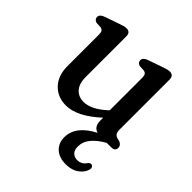

<svg xmlns="http://www.w3.org/2000/svg" viewBox="-184 -587 928 928"><g transform="rotate(45 279.5 -123.5)"><path d="M80.5 -128V-343.5Q80.5 -359 75.8 -365.5Q71 -372 61.5 -374L32 -375.5Q13.5 -381.5 13.5 -397Q13.5 -414.5 38 -423.5L108.5 -448Q124 -453.5 134.2 -456.5Q144.5 -459.5 153.5 -459.5Q180 -459.5 180 -431V-153.5Q180 -108 201.2 -84.2Q222.5 -60.5 258 -60.5Q282.5 -60.5 310.2 -73.8Q338 -87 369.5 -115.5L376 -122V-343.5Q376 -359 371.2 -365.5Q366.5 -372 357 -374L327.5 -375.5Q309 -381.5 309 -397Q309 -414.5 333.5 -423.5L404 -448Q419.5 -453.5 429.8 -456.5Q440 -459.5 449 -459.5Q475.5 -459.5 475.5 -431V-89Q475.5 -72 481 -64Q486.5 -56 497 -52.5L515 -48Q534 -39.5 534 -23Q534 0 507 0H477Q435.5 23.5 413 50.8Q390.5 78 390.5 112Q390.5 136 403.2 148Q416 160 434 160Q447.5 160 459.5 154.2Q471.5 148.5 480 135.5Q489.5 123.5 499 125.5Q505 127 509 133.5Q513 140 509 152Q502.5 175.5 476.5 194.5Q450.5 213.5 410.5 213.5Q364.5 213.5 338.5 189.5Q312.5 165.5 312.5 126Q312.5 48 411.5 -3Q379 -12.5 379 -54V-74Q286 12 209.5 12Q152.5 12 116.5 -25.8Q80.5 -63.5 80.5 -128Z"/></g></svg>

Font: Fraunces 72pt S100
Style: Regular
Weight: 400
Version: Version 1.000; ttfautohint (v1.8.3)